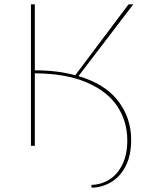

<svg xmlns="http://www.w3.org/2000/svg" viewBox="-20 -678 708 893"><path d="M590 -27Q590 45 564.5 94.5Q539 144 497 169Q455 194 406 195L405 182Q450 181 488 157.5Q526 134 549 87.5Q572 41 572 -25Q572 -113 526 -183Q480 -253 383.5 -294.5Q287 -336 142 -337V0H124V-658H142V-351Q247 -351 330 -328L578 -658H600L345 -324Q468 -288 529 -209Q590 -130 590 -27Z"/></svg>

Font: Ysabeau SC Thin
Style: Regular
Weight: 200
Designer: Christian Thalmann (Catharsis Fonts)
Version: Version 0.003